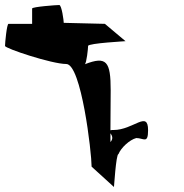

<svg xmlns="http://www.w3.org/2000/svg" viewBox="-34 -759 734 765"><path d="M-14 -576C-14 -566 173 -504 230 -504C290 -504 331 -151 331 -95L420 -14C420 -6 428 -145 438 -145C448 -170 482 -202 509 -209C538 -209 556 -184 556 -240C556 -321 498 -241 418 -241C413 -241 409 -241 406 -240L407 -399C407 -514 391 -537 304 -503C311 -508 317 -566 317 -576C317 -587 474 -595 466 -595L384 -664L220 -668C220 -676 212 -739 202 -739C191 -739 94 -732 94 -725V-664H0C-7 -664 -14 -587 -14 -576ZM406 -193V-228C412 -220 419 -207 406 -193Z"/></svg>

Font: Ampere
Style: Regular
Weight: 400
Version: Version 1